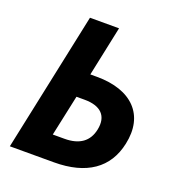

<svg xmlns="http://www.w3.org/2000/svg" viewBox="-130 -820 854 925"><g transform="rotate(20 297.0 -357.0)"><path d="M23 0H249C415 0 516 -70 544 -203C578 -360 482 -458 303 -458H269L323 -714H174ZM198 -124 243 -334H285C368 -334 408 -294 393 -221C380 -157 335 -124 258 -124Z"/></g></svg>

Font: Noto Sans
Style: Bold Italic
Weight: 700
Italic angle: -12°
Designer: Monotype Design Team
Foundry: Monotype Imaging Inc.
Version: Version 2.013